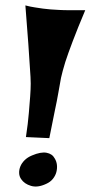

<svg xmlns="http://www.w3.org/2000/svg" viewBox="-20 -724 333 705"><path d="M73.2 -704.1Q91.8 -699.2 108.4 -696.8Q125 -694.3 137.7 -692.4Q152.3 -690.4 165 -689.5Q178.7 -688.5 197.3 -687.5Q213.9 -686.5 237.3 -686.5Q260.7 -686.5 293 -686.5Q264.6 -619.1 247.1 -572.8Q229.5 -526.4 219.7 -496.1Q209 -460.9 204.1 -438.5Q200.2 -416 194.3 -383.8Q189.5 -355.5 180.7 -314.5Q171.9 -273.4 161.1 -216.8L75.2 -220.7Q83 -272.5 85.9 -309.1Q88.9 -345.7 90.8 -370.1Q92.8 -398.4 92.8 -417Q92.8 -436.5 89.8 -475.6Q87.9 -507.8 84 -563Q80.1 -618.2 73.2 -704.1ZM180.7 -142.6Q187.5 -131.8 189 -118.7Q190.4 -105.5 187 -92.3Q183.6 -79.1 174.3 -67.4Q165 -55.7 149.4 -48.8Q118.2 -34.2 93.8 -41.5Q69.3 -48.8 57.6 -66.4Q50.8 -76.2 50.3 -88.4Q49.8 -100.6 54.7 -112.8Q59.6 -125 70.3 -135.7Q81.1 -146.5 97.7 -153.3Q129.9 -167 150.9 -163.1Q171.9 -159.2 180.7 -142.6Z"/></svg>

Font: Irish Growler
Style: Regular
Weight: 400
Designer: Squid
Foundry: Font Diner, Inc DBA Sideshow
Version: Version 1.000